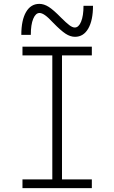

<svg xmlns="http://www.w3.org/2000/svg" viewBox="-20 -971 590 991"><path d="M96 0V-45H250V-685H96V-730H454V-685H300V-45H454V0ZM367 -781Q343 -781 318.5 -797Q294 -813 255 -853Q229 -881 212.5 -892.5Q196 -904 184 -904Q164 -904 151.5 -874Q139 -844 139 -791H90Q90 -867 114.5 -909Q139 -951 183 -951Q207 -951 231.5 -935.5Q256 -920 295 -880Q322 -853 338 -841Q354 -829 366 -829Q386 -829 398.5 -859Q411 -889 411 -941H460Q460 -866 435.5 -823.5Q411 -781 367 -781Z"/></svg>

Font: M PLUS Code Latin SemiExpanded Light
Style: Regular
Weight: 300
Width: 6
Designer: Coji Morishita
Foundry: UNDERFOREST DESIGN
Version: Version 1.002; ttfautohint (v1.8.3)